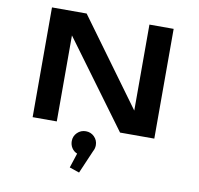

<svg xmlns="http://www.w3.org/2000/svg" viewBox="-101 -807 1253 1206"><g transform="rotate(10 525.0 -204.0)"><path d="M755 -700H909.5V0H691L287.5 -548.5V0H133.5V-700H354.5L755 -151.5ZM555 105Q555 126 544.5 144.5L481 292L418 270.5L448.5 177Q427 168.5 414.2 149Q401.5 129.5 401.5 105Q401.5 73.5 424 51.2Q446.5 29 478.5 29Q510.5 29 532.8 51.2Q555 73.5 555 105Z"/></g></svg>

Font: League Mono Extended SemiBold
Style: Regular
Weight: 600
Width: 9
Designer: Tyler Finck
Foundry: The League of Moveable Type / Tyler Finck
Version: Version 2.210